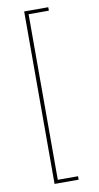

<svg xmlns="http://www.w3.org/2000/svg" viewBox="-99 -839 510 989"><g transform="rotate(-10 156.0 -345.0)"><path d="M229 -778H123V88H229V106H103V-796H229Z"/></g></svg>

Font: Fira Sans Thin
Style: Regular
Weight: 100
Designer: bBox Type GmbH & Carrois Corporate GbR & Edenspiekermann AG
Foundry: bBox Type GmbH & Carrois Corporate GbR & Edenspiekermann AG
Version: Version 4.301